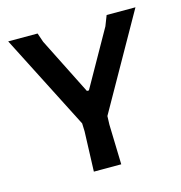

<svg xmlns="http://www.w3.org/2000/svg" viewBox="-82 -575 614 650"><g transform="rotate(-15 225.5 -250.5)"><path d="M262 -170 261 -140 265 0H169L174 -140L173 -168L3 -501H106L117 -469L217 -270H224L334 -465L348 -501H449Z"/></g></svg>

Font: Alegreya Sans SC Medium
Style: Regular
Weight: 500
Designer: Juan Pablo del Peral
Foundry: Huerta Tipografica
Version: Version 2.001;PS 002.001;hotconv 1.0.88;makeotf.lib2.5.64775